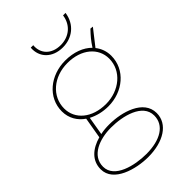

<svg xmlns="http://www.w3.org/2000/svg" viewBox="-271 -806 1097 1097"><g transform="rotate(-45 277.0 -257.5)"><path d="M286 -165C403 -165 502 -245 502 -358C502 -394 490 -427 469 -453L545 -550L527 -552C497 -520 481 -502 458 -466C422 -503 365 -525 296 -525C176 -525 77 -445 77 -333C77 -277 105 -233 146 -205L124 -77C52 -57 0 -13 0 58C0 162 144 201 242 201C365 201 454 146 454 57C454 -50 317 -89 216 -89C191 -89 167 -87 145 -82L164 -194C200 -175 242 -165 286 -165ZM247 181C154 181 20 150 20 57C20 -32 117 -69 210 -69C305 -69 434 -38 434 57C434 136 360 181 247 181ZM286 -184C172 -184 98 -249 98 -335C98 -434 184 -506 295 -506C408 -506 482 -441 482 -355C482 -256 393 -184 286 -184ZM340 -587C415 -587 478 -633 490 -716H470C460 -645 406 -605 341 -605C266 -605 223 -653 229 -716H209C203 -642 256 -587 340 -587Z"/></g></svg>

Font: Fixel Display Thin
Style: Italic
Weight: 100
Italic angle: -10°
Designer: AlfaBravo + MacPaw
Foundry: Kyrylo Tkachov, Marchela Mozhyna, Serhii Makarenko, Maria Weinstein, Zakhar Kryvoshyya
Version: Version 1.210;Glyphs 3.2 (3217)